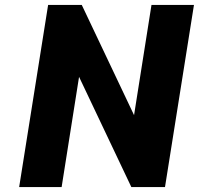

<svg xmlns="http://www.w3.org/2000/svg" viewBox="-20 -762 810 782"><path d="M176 -742H313L526 -293L597 -742H770L652 0H515L302 -449L231 0H58Z"/></svg>

Font: Exo ExtraBold
Style: Italic
Weight: 800
Italic angle: -9°
Designer: Natanael Gama
Foundry: Natanael Gama
Version: Version 1.500; ttfautohint (v1.6)